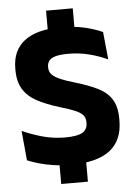

<svg xmlns="http://www.w3.org/2000/svg" viewBox="-57 -783 655 928"><g transform="rotate(-5 270.0 -318.5)"><path d="M331.5 -572.5H202V-739H331.5ZM331.5 102H202V-73.5H331.5ZM256.5 13.5Q212 13.5 173.2 7.8Q134.5 2 102.8 -7.2Q71 -16.5 47 -26.5L33.5 -170.5Q73 -152 127 -136.2Q181 -120.5 241.5 -120.5Q300 -120.5 324.8 -135.2Q349.5 -150 349.5 -181.5V-185Q349.5 -206 338.2 -219.2Q327 -232.5 300.8 -243.8Q274.5 -255 230 -268Q163 -288 118.2 -312.5Q73.5 -337 51.5 -373.8Q29.5 -410.5 29.5 -467V-473.5Q29.5 -560.5 88.8 -606.5Q148 -652.5 263 -652.5Q332 -652.5 382.2 -640.5Q432.5 -628.5 467.5 -612L481 -478Q442.5 -496.5 393.8 -509.2Q345 -522 289.5 -522Q250.5 -522 228.2 -515.5Q206 -509 197 -496.8Q188 -484.5 188 -467V-465Q188 -447 198.2 -433.5Q208.5 -420 235.2 -407.5Q262 -395 311.5 -380.5Q378 -361 421.8 -338.8Q465.5 -316.5 487.2 -281.2Q509 -246 509 -187.5V-179.5Q509 -83 446.5 -34.8Q384 13.5 256.5 13.5Z"/></g></svg>

Font: Anek Odia
Style: Bold
Weight: 700
Designer: Yesha Goshar & Mahesh Sahu (Odia), Yesha Goshar (Latin)
Foundry: Ek Type
Version: Version 1.003